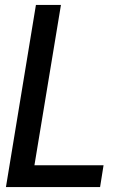

<svg xmlns="http://www.w3.org/2000/svg" viewBox="-20 -755 540 775"><path d="M4 0 125 -735H226L119 -88H398L384 0Z"/></svg>

Font: Iosevka Semibold
Style: Italic
Weight: 600
Italic angle: -9°
Monospace: yes
Designer: Belleve Invis
Foundry: Belleve Invis
Version: Version 32.5.0; ttfautohint (v1.8.4)